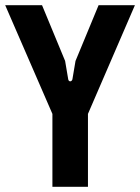

<svg xmlns="http://www.w3.org/2000/svg" viewBox="-20 -720 541 740"><path d="M182 0H319V-281L500 -700H360L271 -485L259 -414C256 -404 245 -404 243 -414L231 -485L142 -700H0L182 -281Z"/></svg>

Font: Finlandica SemiBold
Style: Regular
Weight: 600
Designer: Niklas Ekholm, Juho Hiilivirta, Jaakko Suomalainen
Foundry: Helsinki Type Studio
Version: Version 2.000;Glyphs 3.2 (3202)